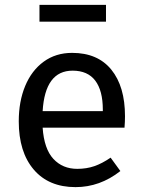

<svg xmlns="http://www.w3.org/2000/svg" viewBox="-20 -756 584 788"><path d="M491 -232H155Q161 -145 199 -104Q237 -63 297 -63Q335 -63 367 -74Q399 -85 434 -109L474 -54Q390 12 290 12Q180 12 118.5 -60Q57 -132 57 -258Q57 -340 83.5 -403.5Q110 -467 159.5 -503Q209 -539 276 -539Q381 -539 437 -470Q493 -401 493 -279Q493 -256 491 -232ZM402 -306Q402 -384 371 -425Q340 -466 278 -466Q165 -466 155 -300H402ZM142 -667V-736H415V-667Z"/></svg>

Font: Statis Sans
Style: Regular
Weight: 400
Designer: bBox Type GmbH
Foundry: bBox Type GmbH
Version: Version 1.000